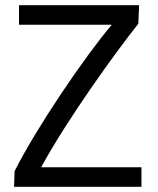

<svg xmlns="http://www.w3.org/2000/svg" viewBox="-20 -715 607 737"><path d="M514 -695H53V-620H409C304 -496 120 -225 36 -58L34 2H523V-73H138C238 -257 424 -515 511 -624Z"/></svg>

Font: Repo
Style: Regular
Weight: 400
Designer: Stefan Peev
Foundry: Context Ltd
Version: Version 0.000